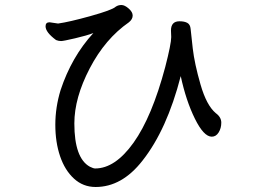

<svg xmlns="http://www.w3.org/2000/svg" viewBox="-20 -734 1040 767"><path d="M362 13Q467 13 549 -92Q647 -216 702 -430Q723 -332 758.5 -260Q794 -188 826 -188Q843 -188 853.5 -205Q864 -222 864 -244Q864 -266 842 -282Q805 -313 781 -396.5Q757 -480 750 -540.5Q743 -601 741.5 -618.5Q740 -636 728.5 -642.5Q717 -649 697 -649Q663 -649 663 -612L664 -586Q664 -559 640 -466Q587 -267 513.5 -164Q440 -61 360 -61Q353 -61 339 -68Q277 -102 277 -241Q277 -343 338.5 -461Q400 -579 495 -645Q510 -657 510 -672Q510 -686 494 -700Q478 -714 465 -714Q452 -714 442 -707Q428 -694 342 -670Q256 -646 212 -640L178 -645Q162 -645 162 -629Q162 -605 204 -574Q214 -570 224 -570Q233 -570 280 -581Q327 -592 353 -602Q266 -507 222 -374Q201 -305 201 -236Q201 -166 220 -110Q239 -54 275.5 -20.5Q312 13 362 13Z"/></svg>

Font: LXGW WenKai Mono TC
Style: Bold
Weight: 700
Designer: LXGW / Fontworks Inc.
Foundry: LXGW / Fontworks Inc.
Version: Version 1.330